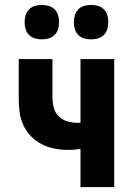

<svg xmlns="http://www.w3.org/2000/svg" viewBox="-20 -760 540 780"><path d="M307 0V-155Q295 -153 282 -152Q269 -151 256 -151Q228 -151 200.5 -156.5Q173 -162 148 -175Q123 -188 103.5 -209Q84 -230 73 -256Q62 -282 59 -310Q56 -338 56 -366V-520H193V-366Q193 -345 198 -324Q203 -303 218 -288Q233 -273 253.5 -267Q274 -261 296 -261H307V-520H444V0ZM350 -600Q336 -600 322 -604Q308 -608 298 -618Q288 -628 284 -642Q280 -656 280 -670Q280 -684 284 -698Q288 -712 298 -722Q308 -732 322 -736Q336 -740 350 -740Q364 -740 378 -736Q392 -732 402 -722Q412 -712 416 -698Q420 -684 420 -670Q420 -656 416 -642Q412 -628 402 -618Q392 -608 378 -604Q364 -600 350 -600ZM150 -600Q136 -600 122 -604Q108 -608 98 -618Q88 -628 84 -642Q80 -656 80 -670Q80 -684 84 -698Q88 -712 98 -722Q108 -732 122 -736Q136 -740 150 -740Q164 -740 178 -736Q192 -732 202 -722Q212 -712 216 -698Q220 -684 220 -670Q220 -656 216 -642Q212 -628 202 -618Q192 -608 178 -604Q164 -600 150 -600Z"/></svg>

Font: Iosevka SS18 Heavy
Style: Regular
Weight: 900
Monospace: yes
Designer: Belleve Invis
Foundry: Belleve Invis
Version: Version 25.1.1; ttfautohint (v1.8.4)